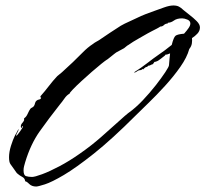

<svg xmlns="http://www.w3.org/2000/svg" viewBox="-20 -623 750 701"><path d="M112 58Q96 58 86.5 48.5Q77 39 72 39Q71 28 61.5 23Q52 18 45 12Q41 9 38.5 5Q36 1 33 -3Q23 -17 18 -24Q13 -31 13 -49Q13 -68 20 -90.5Q27 -113 35 -129Q37 -133 41.5 -140.5Q46 -148 47 -151H48Q47 -144 43 -138.5Q39 -133 39 -126Q43 -129 53 -143Q63 -157 64 -161Q63 -161 63.5 -161.5Q64 -162 63 -162H61Q60 -161 60 -159Q60 -157 58 -155Q56 -159 56 -161Q56 -168 61 -173.5Q66 -179 68 -184V-191Q76 -196 81 -207.5Q86 -219 91 -226Q94 -229 97.5 -230.5Q101 -232 104 -236Q107 -241 108 -246.5Q109 -252 114 -256Q118 -259 124 -260Q130 -261 130 -268L127 -267L128 -272Q144 -290 158.5 -309Q173 -328 189 -345Q193 -349 197.5 -352Q202 -355 206 -359Q216 -368 226 -377.5Q236 -387 246 -396Q264 -413 282 -431.5Q300 -450 320 -463Q325 -467 330.5 -470Q336 -473 341 -476Q361 -490 381 -503Q401 -516 421 -529Q435 -537 450 -543.5Q465 -550 479 -557Q495 -565 512 -571.5Q529 -578 546 -584Q560 -589 579.5 -596Q599 -603 613 -603Q625 -603 633 -599Q641 -595 649 -587Q657 -580 671.5 -569Q686 -558 698 -546Q710 -534 710 -523Q710 -510 700.5 -500Q691 -490 681 -484Q682 -475 680.5 -464.5Q679 -454 671 -444Q663 -414 638.5 -379Q614 -344 582.5 -309.5Q551 -275 522 -247Q493 -219 476 -202Q388 -114 322.5 -62Q257 -10 213 16Q169 42 144 50Q119 58 112 58ZM97 23Q107 23 134 13Q161 3 197 -16Q233 -35 270 -61Q312 -90 349 -122.5Q386 -155 413 -179.5Q440 -204 448 -210Q475 -229 501 -256.5Q527 -284 548.5 -311.5Q570 -339 583.5 -359.5Q597 -380 597 -385Q598 -398 599 -408.5Q600 -419 601 -428Q589 -423 583 -423V-421Q576 -416 566.5 -408Q557 -400 549 -398Q547 -397 544 -397L539 -390V-389Q534 -388 530 -385.5Q526 -383 521 -383Q518 -378 512 -378Q511 -376 508 -374.5Q505 -373 504 -370H503L500 -371Q497 -367 493 -367Q489 -367 484 -365Q483 -364 478 -361Q473 -358 471 -358H470L471 -360Q495 -375 517.5 -392.5Q540 -410 563 -426Q577 -435 607 -459Q614 -487 621 -492.5Q628 -498 652 -500Q662 -511 668.5 -520.5Q675 -530 675 -537Q675 -547 664 -551.5Q653 -556 645 -556Q626 -556 615 -548Q604 -540 593 -540L592 -537Q584 -537 578.5 -531.5Q573 -526 565 -526Q563 -524 553.5 -519Q544 -514 534 -509Q524 -504 519 -501Q502 -491 484 -481Q466 -471 449 -459Q445 -457 441 -453.5Q437 -450 433 -447L407 -433Q406 -433 397 -426Q388 -419 379.5 -412Q371 -405 370 -405Q365 -402 350 -390Q335 -378 315.5 -361Q296 -344 277.5 -327Q259 -310 246.5 -297Q234 -284 234 -281Q224 -276 215 -263Q206 -250 199 -242Q158 -190 125 -143.5Q92 -97 72 -31Q70 -24 68 -16.5Q66 -9 66 -1Q66 17 75 20Q84 23 97 23Z"/></svg>

Font: Cherish
Style: Regular
Weight: 400
Designer: Robert E. Leuschke
Foundry: Robert E. Leuschke
Version: Version 1.005